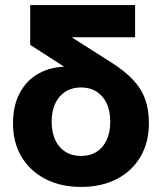

<svg xmlns="http://www.w3.org/2000/svg" viewBox="-20 -725 630 757"><path d="M299.2 12Q219.6 12 159.1 -19.2Q98.5 -50.4 64.9 -106.7Q31.3 -163.1 31.3 -237.9Q31.3 -308.3 58 -358.6Q84.6 -409 134 -436Q183.4 -463.1 249.8 -462.4Q264.5 -462.4 279.5 -461Q294.6 -459.6 311.7 -456.7V-411.4L99.1 -548.1V-705H512.7V-578.2H262.4L415.3 -481Q469.6 -447.1 503.2 -411.8Q536.9 -376.5 552 -334.8Q567.1 -293 567.1 -239.3Q567.1 -163.4 533.9 -107Q500.7 -50.6 440.6 -19.3Q380.5 12 299.2 12ZM299.3 -110.1Q335.1 -110.1 361 -126.6Q387 -143.1 400.8 -173.5Q414.7 -203.9 414.7 -245.1Q414.7 -286.9 400.8 -317Q387 -347 361 -363.6Q335.1 -380.2 299.3 -380.2Q263.6 -380.2 237.7 -363.6Q211.7 -347 197.7 -316.9Q183.7 -286.8 183.7 -244.9Q183.7 -203.6 197.7 -173.4Q211.7 -143.2 237.7 -126.6Q263.6 -110.1 299.3 -110.1Z"/></svg>

Font: TikTok Sans Light
Style: Regular
Weight: 300
Version: Version 4.000